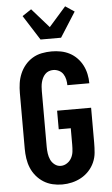

<svg xmlns="http://www.w3.org/2000/svg" viewBox="-64 -1031 628 1080"><g transform="rotate(-5 250.0 -490.5)"><path d="M243 8Q215 8 188 1.5Q161 -5 138 -19.5Q115 -34 97 -55.5Q79 -77 68.5 -102.5Q58 -128 54 -155.5Q50 -183 50 -210V-525Q50 -553 54 -580.5Q58 -608 69 -634Q80 -660 98 -681.5Q116 -703 140 -717.5Q164 -732 192 -737.5Q220 -743 248 -743Q274 -743 300 -738Q326 -733 349 -721Q372 -709 390.5 -690Q409 -671 421 -647.5Q433 -624 438.5 -598Q444 -572 444 -546H320Q320 -562 316.5 -578.5Q313 -595 304 -609Q295 -623 279.5 -630.5Q264 -638 248 -638Q235 -638 223 -633.5Q211 -629 202 -619.5Q193 -610 187.5 -598.5Q182 -587 179 -575Q176 -563 175 -550Q174 -537 174 -525V-210Q174 -192 176.5 -173.5Q179 -155 186.5 -138Q194 -121 209.5 -109Q225 -97 244 -97Q263 -97 279.5 -108Q296 -119 305 -136Q314 -153 316 -172Q318 -191 318 -210V-303H250V-408H442V-210Q442 -182 439.5 -154Q437 -126 425.5 -100Q414 -74 394.5 -53Q375 -32 350.5 -18.5Q326 -5 298.5 1.5Q271 8 243 8ZM192 -815 103 -955 154 -989 250 -880 346 -989 397 -955 308 -815Z"/></g></svg>

Font: Iosevka SS18 Extrabold
Style: Regular
Weight: 800
Monospace: yes
Designer: Belleve Invis
Foundry: Belleve Invis
Version: Version 25.1.1; ttfautohint (v1.8.4)